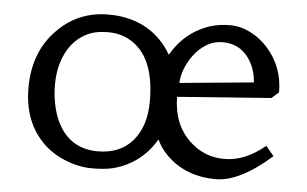

<svg xmlns="http://www.w3.org/2000/svg" viewBox="-42 -556 1003 628"><g transform="rotate(5 459.5 -242.0)"><path d="M868.2 -80.1Q764.6 11.2 686.5 11.2Q585.4 11.2 521.5 -54.2Q501 -75.2 488.8 -102.1Q441.4 -21 351.6 3.9Q323.7 11.2 280 11.2Q236.3 11.2 190.4 -7.6Q144.5 -26.4 113.3 -59.6Q50.3 -126 50.3 -233.4Q50.3 -350.6 122.1 -423.8Q190.4 -494.6 290.5 -494.6Q397.5 -494.6 463.4 -427.2Q483.9 -406.2 498 -380.9Q544.4 -460.4 627.9 -486.3Q656.2 -494.6 689.9 -494.6Q723.6 -494.6 756.3 -478.3Q789.1 -461.9 814 -434.1Q868.2 -373.5 868.2 -289.6L844.7 -269L537.1 -246.1Q538.1 -156.7 592.8 -104Q641.6 -57.1 708.5 -57.1Q776.4 -57.1 841.8 -111.8ZM172.9 -108.4Q214.8 -45.9 293.9 -45.9Q368.2 -45.9 409.2 -94.7Q449.7 -142.6 449.7 -224.1Q449.7 -373 364.3 -419.9Q334 -437 293.2 -437Q252.4 -437 223.9 -422.6Q195.3 -408.2 175.8 -383.1Q156.2 -357.9 146 -324.2Q135.7 -290.5 135.7 -251.2Q135.7 -211.9 144.8 -174.6Q153.8 -137.2 172.9 -108.4ZM670.9 -437Q640.1 -437 615.2 -420.9Q590.3 -404.8 574.2 -381.8Q543 -337.4 540.5 -292L783.2 -314.9Q780.8 -359.4 755.9 -394.5Q725.1 -437 670.9 -437Z"/></g></svg>

Font: Habibi
Style: Regular
Weight: 400
Designer: Magnus Gaarde
Foundry: Magnus Gaarde
Version: Version 1.001